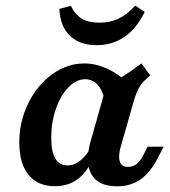

<svg xmlns="http://www.w3.org/2000/svg" viewBox="-20 -655 608 687"><path d="M49 -145.3Q49 -219.7 80.9 -284.9Q112.8 -350.2 166.4 -389.1Q220.1 -428 282 -428Q321.1 -428 360.1 -410.8Q399.2 -393.7 436.6 -360.2L353.9 -297.4Q348 -331.1 329.4 -351.3Q310.8 -371.5 284.9 -371.5Q252.9 -371.5 224.9 -342.5Q196.9 -313.6 180.1 -265.7Q163.3 -217.8 163.3 -162.6Q163.3 -112.9 177.8 -88.1Q192.2 -63.2 221.1 -63.2Q246.1 -63.2 268.2 -81.1Q290.4 -99.1 310.3 -134.8L322.6 -113.1Q300.9 -50.1 264.7 -19.4Q228.6 11.3 176.6 11.3Q135.8 11.3 107.3 -6.9Q78.7 -25 63.9 -60.1Q49 -95.2 49 -145.3ZM486.1 -428 517.5 -385.2Q490.9 -363.4 479.2 -344.1Q467.5 -324.7 455.8 -283.6L434.5 -208.2H321L360.8 -349.5Q393.9 -365.4 421.8 -383.1Q449.8 -400.8 486.1 -428ZM438.1 -57.8Q455.1 -57.8 468.3 -67.8Q481.6 -77.8 492 -98.3L508.3 -130.3H565.5L544.8 -90Q517.5 -37 482.3 -12.7Q447.2 11.6 399.8 11.6Q331.4 11.6 307.5 -30.6Q283.6 -72.8 303.4 -146.7L321 -208.2H434.5L411.8 -129.7Q402.5 -95.5 408.8 -76.6Q415.1 -57.8 438.1 -57.8ZM192.4 -623.2 233.5 -634.2Q248.7 -602.6 272.8 -588.2Q296.8 -573.9 334.9 -573.9Q373.8 -573.9 404.2 -588.2Q434.5 -602.6 464 -635L497.8 -612.2Q468 -552.1 424.9 -522.7Q381.8 -493.3 325.1 -493.3Q264.8 -493.3 229.9 -527.3Q195 -561.3 192.4 -623.2Z"/></svg>

Font: Playfair Micro SmCond SmLight
Style: Italic
Weight: 360
Width: 4
Italic angle: -15.6°
Designer: Claus Eggers Sørensen
Foundry: Claus Eggers Sørensen
Version: Version 2.203;Glyphs 3.3 (3326)